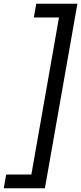

<svg xmlns="http://www.w3.org/2000/svg" viewBox="-62 -892 432 1022"><path d="M177 110H-42L-29 37H105L252 -799H118L131 -872H350Z"/></svg>

Font: Open Sauce One
Style: Italic
Weight: 400
Italic angle: -10°
Designer: Alfredo Marco Pradil
Foundry: Creative Sauce Fz LLC
Version: Version 1.477